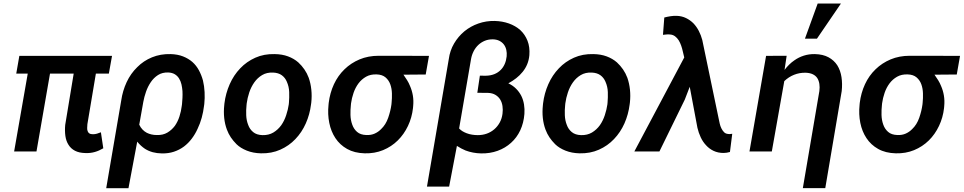

<svg xmlns="http://www.w3.org/2000/svg" viewBox="-20 -837 5325 1061"><path d="M581.5 -430.2 599.1 -528.3H86.9L69.8 -430.2H133.3L58.1 0H181.6L256.3 -430.2H387.2L340.3 -146.5Q337.4 -113.8 341.3 -85.7Q345.2 -57.6 358.4 -37.1Q371.1 -16.1 394.3 -3.9Q417.5 8.3 453.1 8.8Q480 9.8 503.9 2.9Q527.8 -3.9 550.8 -17.6L537.6 -106Q526.9 -101.6 516.1 -98.4Q505.4 -95.2 493.7 -95.2Q480.5 -95.2 473.6 -99.9Q466.8 -104.5 464.4 -112.3Q461.4 -119.6 461.7 -129.6Q461.9 -139.6 462.9 -150.9L509.8 -430.2Z M1107.4 -251.5 1108.9 -262.2Q1112.3 -294.9 1110.6 -328.1Q1108.9 -361.3 1101.6 -392.1Q1093.3 -422.4 1079.1 -448.7Q1064.9 -475.1 1043 -494.6Q1021 -513.7 991.2 -525.4Q961.4 -537.1 922.9 -538.1Q867.2 -539.6 820.1 -520.3Q772.9 -501 738.3 -465.8Q702.1 -430.7 679.9 -383.1Q657.7 -335.4 649.9 -281.7L566.9 203.1H689.9L738.3 -54.2Q748 -42 758.8 -32.2Q769.5 -22.5 781.2 -14.6Q801.3 -2 824.5 4.2Q847.7 10.3 873 10.7Q910.2 11.7 940.9 1.5Q971.7 -8.8 996.6 -27.3Q1020.5 -45.4 1039.6 -70.6Q1058.6 -95.7 1071.8 -125Q1085.9 -154.3 1094.7 -186.5Q1103.5 -218.8 1107.4 -251.5ZM985.8 -261.7 984.4 -251.5Q981 -222.7 971.7 -193.6Q962.4 -164.6 946.3 -141.6Q929.2 -118.7 904.8 -104.2Q880.4 -89.8 846.7 -90.8Q831.1 -90.8 817.1 -94Q803.2 -97.2 791.5 -103Q778.3 -109.9 767.6 -121.1Q756.8 -132.3 749.5 -147.9L772 -274.4Q776.9 -301.3 786.9 -330.1Q796.9 -358.9 813.5 -383.3Q829.6 -407.2 853.3 -422.4Q877 -437.5 909.7 -436.5Q931.2 -435.5 945.8 -426.8Q960.4 -418 969.2 -403.8Q978.5 -389.2 982.7 -371.1Q986.8 -353 988.3 -334Q989.3 -314.9 988.3 -296.1Q987.3 -277.3 985.8 -261.7Z M1220.2 -265.6 1219.2 -255.4Q1215.3 -219.2 1219 -184.8Q1222.7 -150.4 1233.9 -120.6Q1242.7 -97.2 1255.6 -77.9Q1268.6 -58.6 1287.1 -40Q1309.1 -18.6 1344 -4.6Q1378.9 9.3 1421.9 10.3Q1480.5 11.7 1528.8 -9.8Q1577.1 -31.2 1612.3 -68.4Q1647.9 -105.5 1669.9 -155Q1691.9 -204.6 1698.7 -259.8L1700.2 -270.5Q1704.1 -306.6 1700.4 -341.6Q1696.8 -376.5 1686 -407.2Q1676.8 -432.1 1662.1 -453.4Q1647.5 -474.6 1628.4 -492.2Q1604.5 -513.2 1571.8 -525.4Q1539.1 -537.6 1497.6 -538.1Q1439 -539.6 1390.9 -518.1Q1342.8 -496.6 1307.6 -459.5Q1271.5 -421.9 1249.3 -371.6Q1227.1 -321.3 1220.2 -265.6ZM1342.3 -255.4 1343.3 -265.6Q1347.2 -295.4 1357.4 -326.2Q1367.7 -356.9 1385.3 -381.8Q1402.8 -406.7 1428.5 -422.1Q1454.1 -437.5 1489.3 -436Q1519 -434.6 1537.4 -421.1Q1555.7 -407.7 1564.9 -385.7Q1577.1 -358.4 1578.1 -327.9Q1579.1 -297.4 1576.7 -270L1575.7 -259.8Q1571.8 -231.9 1561.5 -200.7Q1551.3 -169.4 1534.2 -145Q1516.1 -120.1 1490.5 -104.7Q1464.8 -89.4 1430.2 -90.3Q1397.9 -91.3 1378.9 -107.2Q1359.9 -123 1351.6 -146.5Q1341.8 -170.9 1340.6 -200Q1339.4 -229 1342.3 -255.4Z M2332.5 -425.3 2350.6 -528.3 2072.8 -528.8Q2014.6 -528.8 1967 -508.8Q1919.4 -488.8 1883.8 -454.1Q1847.7 -419.4 1825.4 -371.6Q1803.2 -323.7 1796.4 -268.1L1795.4 -257.3Q1790 -205.6 1799.6 -158Q1809.1 -110.4 1833.5 -73.7Q1857.9 -36.6 1898.2 -13.9Q1938.5 8.8 1995.6 10.3Q2050.3 11.7 2096.7 -7.3Q2143.1 -26.4 2178.2 -61Q2212.4 -94.7 2234.4 -140.9Q2256.3 -187 2262.2 -239.7L2263.2 -251Q2266.1 -281.2 2261.5 -309.1Q2256.8 -336.9 2245.6 -362.3Q2239.3 -378.4 2229.7 -393.8Q2220.2 -409.2 2209.5 -424.3ZM1918.9 -255.9 1919.9 -266.1Q1923.8 -294.9 1933.8 -324Q1943.8 -353 1960.9 -376Q1978 -398.9 2002.9 -413.1Q2027.8 -427.2 2061.5 -425.8Q2092.3 -424.8 2110.4 -409.4Q2128.4 -394 2136.7 -371.1Q2145 -348.1 2145.8 -321Q2146.5 -293.9 2144 -270L2143.1 -259.8Q2138.2 -223.6 2125 -185.8Q2111.8 -147.9 2085.9 -123.5Q2070.8 -107.9 2050.8 -98.9Q2030.8 -89.8 2004.9 -90.8Q1971.7 -91.8 1953.1 -108.2Q1934.6 -124.5 1926.3 -148.9Q1917.5 -173.3 1916.7 -201.7Q1916 -230 1918.9 -255.9Z M2713.4 -721.2Q2666.5 -722.2 2623.3 -707Q2580.1 -691.9 2546.4 -664.1Q2512.2 -635.7 2489.3 -596.7Q2466.3 -557.6 2460 -510.3L2339.4 194.3H2461.9L2504.9 -30.8Q2516.6 -23.4 2528.6 -16.8Q2540.5 -10.3 2552.7 -5.4Q2572.3 2 2594 6.1Q2615.7 10.3 2638.2 10.7Q2688 11.7 2730.2 -3.7Q2772.5 -19 2804.2 -47.9Q2835.9 -76.2 2855 -116.9Q2874 -157.7 2877.9 -207.5Q2879.9 -234.4 2875.7 -259.8Q2871.6 -285.2 2860.8 -307.1Q2849.6 -329.1 2831.8 -346.9Q2814 -364.7 2789.1 -376.5Q2812.5 -389.2 2832.5 -404.8Q2852.5 -420.4 2868.2 -439.9Q2883.8 -459 2893.3 -481.9Q2902.8 -504.9 2905.3 -532.2Q2908.7 -577.1 2895 -611.8Q2881.3 -646.5 2855 -670.9Q2828.6 -694.3 2792.2 -707.3Q2755.9 -720.2 2713.4 -721.2ZM2663.6 -418.5 2631.8 -418.9 2617.7 -324.2 2676.8 -323.7Q2701.2 -322.8 2717.8 -312.7Q2734.4 -302.7 2744.1 -287.1Q2753.9 -271 2756.8 -250.5Q2759.8 -230 2756.8 -208Q2753.4 -181.6 2741.5 -159.9Q2729.5 -138.2 2711.9 -123Q2693.4 -106.9 2670.2 -98.6Q2647 -90.3 2620.1 -90.3Q2604.5 -90.3 2588.9 -92.8Q2573.2 -95.2 2559.1 -100.6Q2547.4 -105 2536.6 -111.3Q2525.9 -117.7 2517.1 -127L2583 -510.7Q2586.9 -533.2 2597.2 -553.5Q2607.4 -573.7 2623.5 -588.9Q2639.2 -603.5 2659.4 -611.8Q2679.7 -620.1 2704.1 -619.6Q2724.1 -619.1 2739.3 -611.6Q2754.4 -604 2764.2 -591.3Q2773.9 -578.6 2777.8 -561.5Q2781.7 -544.4 2779.8 -525.4Q2777.3 -502 2769 -483.2Q2760.7 -464.4 2747.6 -451.2Q2732.4 -435.5 2711.4 -427.2Q2690.4 -418.9 2663.6 -418.5Z M2981 -265.6 2980 -255.4Q2976.1 -219.2 2979.7 -184.8Q2983.4 -150.4 2994.6 -120.6Q3003.4 -97.2 3016.4 -77.9Q3029.3 -58.6 3047.9 -40Q3069.8 -18.6 3104.7 -4.6Q3139.6 9.3 3182.6 10.3Q3241.2 11.7 3289.6 -9.8Q3337.9 -31.2 3373 -68.4Q3408.7 -105.5 3430.7 -155Q3452.6 -204.6 3459.5 -259.8L3460.9 -270.5Q3464.8 -306.6 3461.2 -341.6Q3457.5 -376.5 3446.8 -407.2Q3437.5 -432.1 3422.9 -453.4Q3408.2 -474.6 3389.2 -492.2Q3365.2 -513.2 3332.5 -525.4Q3299.8 -537.6 3258.3 -538.1Q3199.7 -539.6 3151.6 -518.1Q3103.5 -496.6 3068.4 -459.5Q3032.2 -421.9 3010 -371.6Q2987.8 -321.3 2981 -265.6ZM3103 -255.4 3104 -265.6Q3107.9 -295.4 3118.2 -326.2Q3128.4 -356.9 3146 -381.8Q3163.6 -406.7 3189.2 -422.1Q3214.8 -437.5 3250 -436Q3279.8 -434.6 3298.1 -421.1Q3316.4 -407.7 3325.7 -385.7Q3337.9 -358.4 3338.9 -327.9Q3339.8 -297.4 3337.4 -270L3336.4 -259.8Q3332.5 -231.9 3322.3 -200.7Q3312 -169.4 3294.9 -145Q3276.9 -120.1 3251.2 -104.7Q3225.6 -89.4 3190.9 -90.3Q3158.7 -91.3 3139.6 -107.2Q3120.6 -123 3112.3 -146.5Q3102.5 -170.9 3101.3 -200Q3100.1 -229 3103 -255.4Z M3719.2 -749.5Q3702.1 -750 3684.8 -747.3Q3667.5 -744.6 3650.9 -740.2L3643.6 -644.5Q3653.3 -645.5 3662.6 -646.5Q3671.9 -647.5 3681.6 -646.5Q3698.2 -645.5 3710.2 -636.5Q3722.2 -627.4 3730.5 -614.3Q3738.8 -600.6 3744.1 -585.2Q3749.5 -569.8 3752.4 -556.2L3761.2 -519.5L3485.4 0H3624L3764.2 -286.6L3791.5 -357.4L3834 -130.9Q3840.3 -103.5 3852.1 -78.4Q3863.8 -53.2 3881.8 -34.2Q3899.4 -14.6 3923.6 -3.2Q3947.8 8.3 3978.5 8.3Q3987.3 8.3 3996.1 6.8Q4004.9 5.4 4013.7 2.9L4026.4 -97.7Q4021 -97.2 4015.1 -96.4Q4009.3 -95.7 4003.9 -96.7Q3989.7 -97.7 3981 -106.7Q3972.2 -115.7 3966.3 -127.9Q3960.4 -140.1 3957.3 -153.8Q3954.1 -167.5 3952.1 -178.2L3860.8 -616.2Q3854 -642.1 3841.8 -665.8Q3829.6 -689.5 3812 -708Q3793.9 -726.1 3770.8 -737.3Q3747.6 -748.5 3719.2 -749.5Z M4327.1 -528.8 4213.4 -528.3 4121.6 0H4245.1L4314 -388.7Q4326.2 -400.4 4339.8 -409.2Q4353.5 -418 4368.2 -423.8Q4382.8 -429.7 4398.9 -432.6Q4415 -435.5 4432.6 -435.1Q4456.1 -434.1 4471.7 -426.5Q4487.3 -418.9 4496.1 -405.8Q4504.9 -392.1 4507.8 -373.5Q4510.7 -355 4507.8 -333.5L4416.5 202.6H4540.5L4631.3 -333.5Q4635.7 -374 4630.1 -410.9Q4624.5 -447.8 4606.9 -476.1Q4588.9 -503.9 4558.3 -520.5Q4527.8 -537.1 4482.9 -538.1Q4450.2 -538.6 4421.9 -529.5Q4393.6 -520.5 4369.6 -503.4Q4354.5 -493.2 4340.8 -479.7Q4327.1 -466.3 4315.4 -450.7ZM4498.5 -817.4 4428.2 -623.5H4494.6L4627 -817.4Z M5267.1 -425.3 5285.2 -528.3 5007.3 -528.8Q4949.2 -528.8 4901.6 -508.8Q4854 -488.8 4818.4 -454.1Q4782.2 -419.4 4760 -371.6Q4737.8 -323.7 4731 -268.1L4730 -257.3Q4724.6 -205.6 4734.1 -158Q4743.7 -110.4 4768.1 -73.7Q4792.5 -36.6 4832.8 -13.9Q4873 8.8 4930.2 10.3Q4984.9 11.7 5031.2 -7.3Q5077.6 -26.4 5112.8 -61Q5147 -94.7 5168.9 -140.9Q5190.9 -187 5196.8 -239.7L5197.8 -251Q5200.7 -281.2 5196 -309.1Q5191.4 -336.9 5180.2 -362.3Q5173.8 -378.4 5164.3 -393.8Q5154.8 -409.2 5144 -424.3ZM4853.5 -255.9 4854.5 -266.1Q4858.4 -294.9 4868.4 -324Q4878.4 -353 4895.5 -376Q4912.6 -398.9 4937.5 -413.1Q4962.4 -427.2 4996.1 -425.8Q5026.9 -424.8 5044.9 -409.4Q5063 -394 5071.3 -371.1Q5079.6 -348.1 5080.3 -321Q5081.1 -293.9 5078.6 -270L5077.6 -259.8Q5072.8 -223.6 5059.6 -185.8Q5046.4 -147.9 5020.5 -123.5Q5005.4 -107.9 4985.4 -98.9Q4965.3 -89.8 4939.5 -90.8Q4906.2 -91.8 4887.7 -108.2Q4869.1 -124.5 4860.8 -148.9Q4852.1 -173.3 4851.3 -201.7Q4850.6 -230 4853.5 -255.9Z"/></svg>

Font: Roboto Mono SemiBold
Style: Italic
Weight: 600
Italic angle: -10°
Monospace: yes
Designer: Google
Version: Version 3.000